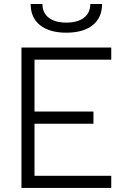

<svg xmlns="http://www.w3.org/2000/svg" viewBox="-20 -928 626 948"><path d="M85.9 0V-693.4H529.3V-633.3H150.4V-377.4H441.4V-316.9H150.4V-60.1H529.3V0ZM307.6 -766.6Q224.1 -766.6 177.7 -803.7Q131.3 -840.8 131.3 -908.2H189.5Q189.5 -864.7 220.5 -840.6Q251.5 -816.4 307.6 -816.4Q363.8 -816.4 394.8 -840.6Q425.8 -864.7 425.8 -908.2H483.9Q483.9 -840.8 437.5 -803.7Q391.1 -766.6 307.6 -766.6Z"/></svg>

Font: Cascadia Code NF Light
Style: Regular
Weight: 300
Monospace: yes
Designer: Aaron Bell
Foundry: Saja Typeworks
Version: Version 2404.023; ttfautohint (v1.8.4)